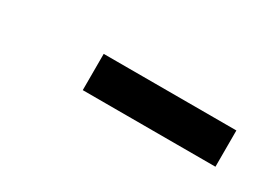

<svg xmlns="http://www.w3.org/2000/svg" viewBox="-14 -868 529 376"><g transform="rotate(30 250.0 -680.0)"><path d="M156 -639V-721H456V-639Z"/></g></svg>

Font: Iosevka Slab Heavy Oblique
Style: Regular
Weight: 900
Italic angle: -9°
Monospace: yes
Designer: Belleve Invis
Foundry: Belleve Invis
Version: Version 11.1.1; ttfautohint (v1.8.3)